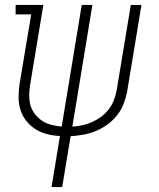

<svg xmlns="http://www.w3.org/2000/svg" viewBox="-20 -550 640 775"><path d="M188 205 222 -1Q196 -2 170.5 -8.5Q145 -15 123.5 -28.5Q102 -42 86.5 -61.5Q71 -81 63 -105.5Q55 -130 55 -157Q55 -184 59 -211L106 -492H43V-530H155L101 -204Q98 -183 98 -162Q98 -141 104 -122Q110 -103 122.5 -87.5Q135 -72 151.5 -61.5Q168 -51 188 -46Q208 -41 229 -39L310 -530H353L272 -39Q292 -40 312.5 -44.5Q333 -49 352 -57.5Q371 -66 388.5 -79Q406 -92 419 -109Q432 -126 439.5 -145.5Q447 -165 451 -186L508 -530H551L493 -179Q488 -154 478.5 -129.5Q469 -105 452 -84Q435 -63 413 -47Q391 -31 366.5 -21Q342 -11 316.5 -6.5Q291 -2 265 0L231 205Z"/></svg>

Font: Iosevka Slab XLtExObl
Style: Regular
Weight: 200
Width: 7
Italic angle: -9°
Monospace: yes
Designer: Belleve Invis
Foundry: Belleve Invis
Version: Version 11.1.1; ttfautohint (v1.8.3)